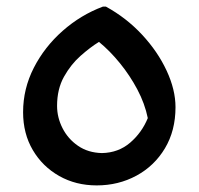

<svg xmlns="http://www.w3.org/2000/svg" viewBox="-20 -553 602 582"><path d="M50 -213Q50 -284 82.5 -347.5Q115 -411 170 -459.5Q225 -508 292 -533H301Q363 -499 410.5 -448Q458 -397 485 -339Q512 -281 512 -228Q512 -157 480 -103.5Q448 -50 393.5 -20.5Q339 9 273 9Q210 9 159.5 -19.5Q109 -48 79.5 -98Q50 -148 50 -213ZM153 -232Q153 -197 169.5 -164.5Q186 -132 216.5 -111Q247 -90 289 -89Q339 -90 374.5 -120.5Q410 -151 428 -195Q419 -239 396.5 -281.5Q374 -324 343.5 -361.5Q313 -399 280 -426Q254 -410 224.5 -384Q195 -358 174 -320.5Q153 -283 153 -232Z"/></svg>

Font: Kufam Medium
Style: Regular
Weight: 500
Designer: Wael Morcos, Artur Schmal
Foundry: Original Type
Version: Version 1.300; ttfautohint (v1.8.3)